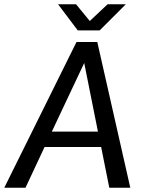

<svg xmlns="http://www.w3.org/2000/svg" viewBox="-50 -876 676 896"><path d="M-30 0H69L158 -190H422L460 0H558L404 -680H307ZM313 -734H415L537 -856H452L369 -778L305 -856H221ZM192 -262 343 -582 407 -262Z"/></svg>

Font: Ronzino Oblique
Style: Italic
Weight: 400
Italic angle: -8°
Designer: Nunzio Mazzaferro
Foundry: Collletttivo
Version: Version 1.000;Glyphs 3.3 (3337)